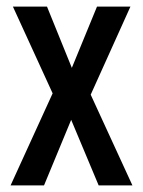

<svg xmlns="http://www.w3.org/2000/svg" viewBox="-20 -560 431 580"><path d="M139 -278 19 -540H122L197 -355L273 -540H374L254 -274L380 0H278L195 -198L113 0H12Z"/></svg>

Font: Noto Sans Thai ExtCond Med
Style: Regular
Weight: 500
Width: 2
Designer: Monotype Design Team
Foundry: Monotype Imaging Inc.
Version: Version 2.002; ttfautohint (v1.8.4.7-5d5b)